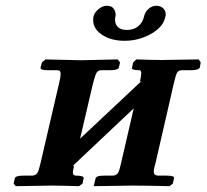

<svg xmlns="http://www.w3.org/2000/svg" viewBox="-20 -638 709 659"><path d="M256.8 -431.2 383.8 -434.1 392.1 -423.8 388.2 -407.2Q386.7 -397 357.9 -397H328.1Q316.4 -397 311.3 -388.2Q306.2 -379.4 298.8 -350.1L254.9 -162.1L465.8 -359.9L460 -357.9Q464.8 -376.5 464.8 -386.2Q464.8 -397 458 -397Q430.2 -397 433.1 -405.8L437 -423.8L448.2 -434.1Q505.9 -432.1 534.2 -432.1L662.1 -434.1L668.9 -423.8L666 -407.2Q663.1 -397 634.8 -397H605Q592.8 -397 587.9 -388.7Q583 -380.4 576.2 -350.1L514.2 -80.1Q507.8 -59.6 507.8 -48.8Q507.8 -42 511 -39.1Q514.2 -36.1 522 -35.2H551.8Q580.1 -35.2 577.1 -25.9L573.2 -7.8L562 1Q479 -1 435.1 -1L301.8 1L308.1 -25.9Q310.5 -35.2 336.9 -35.2H367.2Q379.9 -35.6 385.3 -44.9Q390.6 -54.2 396 -80.1L439 -266.1L229 -67.9L233.9 -69.8V-67.9Q230 -50.3 230 -45.9Q230 -35.2 241.2 -35.2Q255.4 -35.2 261.5 -33Q267.6 -30.8 267.1 -25.9L263.2 -7.8L251 1Q188 -1 157.2 -1L34.2 1L26.9 -7.8L30.8 -25.9Q32.7 -35.2 61 -35.2H89.8Q103 -35.6 108.2 -44.2Q113.3 -52.7 119.1 -78.1L182.1 -349.1Q188 -373 188 -383.8Q188 -392.1 185.1 -394.5Q182.1 -397 173.8 -397H145Q117.7 -397 119.1 -405.8L124 -423.8L136.2 -434.1ZM547.9 -582Q541.5 -546.4 499.3 -522.2Q457 -498 407.2 -498Q361.8 -498 330.8 -518.3Q299.8 -538.6 299.8 -568.8Q299.8 -577.1 300.8 -581.1Q304.2 -595.2 318.1 -606.7Q332 -618.2 347.2 -618.2Q362.8 -618.2 369.9 -608.6Q377 -599.1 377 -586.9Q377 -585.4 376.5 -583.3Q376 -581.1 376 -580.1Q375 -577.1 375 -569.8Q375 -554.7 385 -544.9Q395 -535.2 416 -535.2Q439 -535.2 454.1 -547.6Q469.2 -560.1 474.1 -580.1Q477.1 -596.2 489.3 -607.2Q501.5 -618.2 517.1 -618.2Q531.2 -618.2 540 -609.6Q548.8 -601.1 548.8 -588.9Q548.8 -584 547.9 -582Z"/></svg>

Font: Linux Libertine
Style: Bold Italic
Weight: 700
Italic angle: -11.5°
Designer: Philipp H. Poll
Foundry: Philipp H. Poll
Version: Version 4.0.5